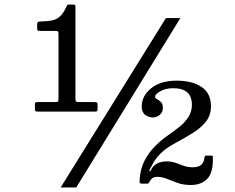

<svg xmlns="http://www.w3.org/2000/svg" viewBox="-20 -805 1040 850"><path d="M134.5 -325V-342.5Q134.5 -350 137.2 -351.5Q140 -353 147.5 -353H225Q234 -353 236.5 -355.5Q239 -358 239 -366.5V-654Q239 -662.5 237 -665.2Q235 -668 227 -668H158Q151 -668 147.8 -669.5Q144.5 -671 144.5 -678.5V-696Q144.5 -705 148 -707.5Q151.5 -710 160.5 -710Q189 -710.5 209 -714.2Q229 -718 244 -731Q259 -744 272.5 -772Q275 -777.5 277 -781.2Q279 -785 288 -785H301.5Q308.5 -785 311.2 -783.5Q314 -782 314 -775.5V-369Q314 -358 317 -355.5Q320 -353 331 -353H398Q404 -353 408 -351.5Q412 -350 412 -343V-324.5Q412 -316.5 410.2 -313.8Q408.5 -311 400 -311H147.5Q138.5 -311 136.5 -313.5Q134.5 -316 134.5 -325ZM714.5 -725H778.5L317.5 25H248.5ZM922.5 -106Q924 -40 897.2 -13Q870.5 14 825 14Q792 14 766.8 5Q741.5 -4 719.8 -13Q698 -22 676.5 -22Q663 -22 655.2 -16.5Q647.5 -11 642.5 -1.5Q640.5 3 638.8 5.5Q637 8 629.5 8H606.5Q598 8 598 -2Q599.5 -64.5 631.5 -114.2Q663.5 -164 726 -207.5Q748.5 -223 772.2 -241.8Q796 -260.5 812.8 -285Q829.5 -309.5 829.5 -341Q829.5 -414.5 747 -414.5Q713.5 -414.5 690 -401.2Q666.5 -388 666.5 -376.5Q666.5 -370 675.2 -365.8Q684 -361.5 692.5 -353.2Q701 -345 701 -327.5Q701 -307 686.8 -296Q672.5 -285 656.5 -285Q639 -285 623.2 -296.2Q607.5 -307.5 607.5 -333.5Q607.5 -381 649.5 -414.5Q691.5 -448 761.5 -448Q830.5 -448 872.2 -420.2Q914 -392.5 914 -334Q914 -296 893 -268.5Q872 -241 836.8 -218.5Q801.5 -196 758.5 -173Q716.5 -151 691.5 -126Q666.5 -101 653.5 -74.5Q648 -64.5 643.5 -55.8Q639 -47 643 -47Q647.5 -47 649.5 -54Q651.5 -61 660 -69.5Q681.5 -90.5 717 -90.5Q740 -90.5 757.8 -84Q775.5 -77.5 793 -71Q810.5 -64.5 833.5 -64.5Q859 -64.5 871 -75.5Q883 -86.5 885 -106.5Q886 -113 887 -114.5Q888 -116 895.5 -116H913.5Q920 -116 921.2 -114.5Q922.5 -113 922.5 -106Z"/></svg>

Font: Besley SemiBold
Style: Regular
Weight: 600
Designer: Owen Earl
Foundry: indestructible type*
Version: Version 2.001; ttfautohint (v1.8.3)